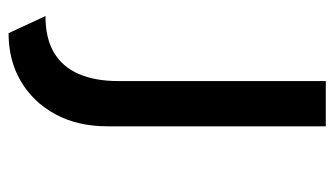

<svg xmlns="http://www.w3.org/2000/svg" viewBox="-182 -382 762 437"><g transform="rotate(90 198.5 -164.0)"><path d="M56 197 17 113Q68 113 100.5 93.5Q133 74 149 37Q165 0 165 -53V-525H268V-28Q268 40 240.5 90.5Q213 141 165.5 169Q118 197 56 197Z"/></g></svg>

Font: Lexend Exa
Style: Regular
Weight: 400
Designer: Bonnie Shaver-Troup, Thomas Jockin
Foundry: Lexend
Version: Version 1.007